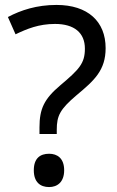

<svg xmlns="http://www.w3.org/2000/svg" viewBox="-20 -744 474 778"><path d="M140 -228V-201H210V-218C210 -275 223 -301 290 -358C362 -418 408 -459 408 -549C408 -657 336 -724 209 -724C129 -724 65 -703 12 -675L43 -605C89 -627 137 -647 203 -647C281 -647 324 -611 324 -547C324 -487 301 -463 224 -398C159 -343 140 -303 140 -228ZM117 -54C117 -6 143 14 179 14C212 14 240 -6 240 -54C240 -103 212 -121 179 -121C143 -121 117 -103 117 -54Z"/></svg>

Font: Noto Sans Nandinagari
Style: Regular
Weight: 400
Designer: Ek Type
Foundry: Ek Type
Version: Version 1.002